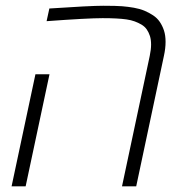

<svg xmlns="http://www.w3.org/2000/svg" viewBox="-20 -660 653 680"><path d="M154.8 -629.9Q299.3 -639.6 345.5 -639.6Q391.6 -639.6 412.6 -637.9Q433.6 -636.2 454.3 -632.6Q475.1 -628.9 491.5 -622.1Q507.8 -615.2 522.2 -605.7Q536.6 -596.2 545.9 -582.5Q555.2 -568.8 560.8 -551.8Q566.4 -534.7 566.4 -511.7Q566.4 -488.8 560.5 -461.9L462.4 0H412.1L510.3 -461.9Q515.1 -484.9 515.1 -502.2Q515.1 -519.5 511 -532.5Q506.8 -545.4 499.8 -555.7Q492.7 -565.9 481.2 -572.8Q469.7 -579.6 457 -584.2Q444.3 -588.9 427.7 -591.3Q397 -595.7 343.5 -595.7Q290 -595.7 145 -585ZM70.8 0H21L105.5 -397H155.3Z"/></svg>

Font: Open Sans Hebrew Light
Style: Italic
Weight: 300
Italic angle: -12°
Foundry: Ascender Corporation, Yanek Iontef
Version: Version 2.001;PS 002.001;hotconv 1.0.70;makeotf.lib2.5.58329